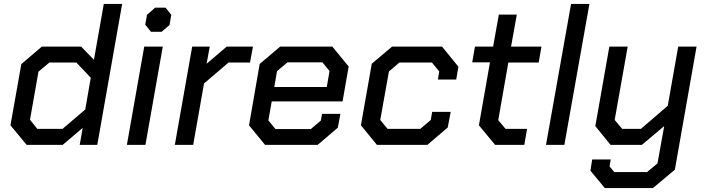

<svg xmlns="http://www.w3.org/2000/svg" viewBox="-20 -734 3576 973"><path d="M33 -99 88 -409 192 -498H391L456 -431L506 -714H599L473 0H384L399 -86L298 0H115ZM297 -81 412 -179 440 -340 367 -417H230L175 -371L132 -127L169 -81Z M716 -609 725 -659 766 -695H819L848 -659L839 -607L799 -573H745ZM711 -498H805L717 0H623Z M954 -498H1043L1027 -411L1129 -498H1262L1247 -417H1138L1014 -311L959 0H866Z M1242 -99 1296 -410 1400 -498H1664L1747 -397L1716 -220H1357L1340 -124L1376 -80H1555L1606 -123L1612 -157H1705L1692 -87L1590 0H1323ZM1636 -293 1650 -374 1614 -418H1437L1384 -374L1370 -293Z M1809 -99 1864 -411 1967 -498H2220L2303 -396L2292 -331H2199L2206 -372L2169 -417H2004L1951 -372L1907 -126L1944 -81H2110L2163 -126L2170 -167H2264L2249 -88L2146 0H1890Z M2407 -99 2463 -418H2373L2387 -498H2479L2508 -660H2599L2570 -498H2724L2710 -417H2556L2505 -125L2542 -81H2651L2637 0H2489Z M2874 -714H2967L2840 0H2747Z M3510 -498 3400 126 3289 219H3045L2972 131L2981 74H3075L3069 109L3093 138H3259L3312 94L3346 -95L3233 0H3074L2997 -95L3068 -498H3161L3095 -126L3133 -81H3228L3364 -198L3417 -498Z"/></svg>

Font: Chakra Petch Medium
Style: Italic
Weight: 500
Italic angle: -10°
Designer: Katatrad Aksorn Co.,Ltd.
Foundry: Cadson Demak Co.,Ltd.
Version: Version 1.000; ttfautohint (v1.6)